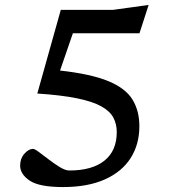

<svg xmlns="http://www.w3.org/2000/svg" viewBox="-20 -747 690 777"><path d="M235 10Q139 10 100.2 -16Q61.5 -42 61.5 -77Q61.5 -105.5 78.8 -125Q96 -144.5 113.5 -144.5Q120.5 -144.5 138.2 -131.2Q156 -118 178.5 -100.8Q201 -83.5 223 -70.2Q245 -57 260.5 -57Q353 -57 402.8 -97Q452.5 -137 452.5 -212.5Q452.5 -245 438.8 -271Q425 -297 390.2 -316.5Q355.5 -336 292.5 -349Q229.5 -362 131 -368.5L226 -707H436.5L581.5 -727L544.5 -612.5H275L223 -461.5Q349 -447.5 418.8 -418.5Q488.5 -389.5 516.2 -344Q544 -298.5 544 -236Q544 -163 508.8 -107.5Q473.5 -52 404.5 -21Q335.5 10 235 10Z"/></svg>

Font: Newsreader Caption
Style: Regular
Weight: 400
Designer: Hugues Gentile
Foundry: Production Type
Version: Version 1.001